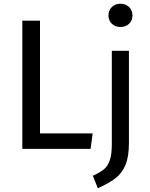

<svg xmlns="http://www.w3.org/2000/svg" viewBox="-20 -800 805 1032"><path d="M195 -83H478L467 0H100V-689H195ZM673 -32Q673 41 655 85Q637 129 602.5 156.5Q568 184 506 212L479 145Q518 127 539 109.5Q560 92 570.5 60.5Q581 29 581 -26V-527H673ZM692 -717Q692 -690 674 -672.5Q656 -655 627 -655Q599 -655 581 -672.5Q563 -690 563 -717Q563 -744 581 -762Q599 -780 627 -780Q656 -780 674 -762Q692 -744 692 -717Z"/></svg>

Font: FiraGO
Style: Regular
Weight: 400
Designer: bBox Type
Foundry: bBox Type GmbH
Version: Version 1.001;April 20, 2020;FontCreator 12.0.0.2555 64-bit